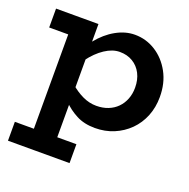

<svg xmlns="http://www.w3.org/2000/svg" viewBox="-125 -603 924 941"><g transform="rotate(20 337.0 -132.5)"><path d="M392.7 14Q336.5 14 295.4 -7.7Q254.3 -29.3 224.4 -60.4Q194.6 -91.4 172.2 -118.4V-205.3Q194.6 -177.3 224.8 -150.7Q255 -124 290 -107.3Q325 -90.6 362.1 -90.6Q396.2 -90.6 423.5 -101.5Q450.8 -112.3 470.3 -132.1Q489.9 -151.9 500.5 -179.2Q511.2 -206.5 511.2 -238.9Q511.2 -280.3 495 -311.9Q478.8 -343.4 449.3 -361Q419.9 -378.6 381.1 -378.4Q343.8 -378.4 304.3 -352.3Q264.7 -326.2 230.6 -280Q196.4 -233.9 173 -173V-264.9Q196.2 -330.3 235.9 -379.4Q275.5 -428.5 324.2 -455.7Q372.9 -483 422.5 -483Q481 -483 530.6 -451.8Q580.2 -420.6 610.5 -365.3Q640.8 -310 640.8 -237.6Q640.8 -183.2 622.2 -137.1Q603.5 -91 569.8 -57.4Q536 -23.8 490.9 -4.9Q445.9 14 392.7 14ZM14.5 218V119.5H335.6V218ZM113.8 188.6V-471H235.7V188.6ZM14.5 -372.5V-471H230.4V-372.5Z"/></g></svg>

Font: BioRhyme ExtraBold
Style: Regular
Weight: 800
Designer: Aoife Mooney
Foundry: Aoife Mooney Type
Version: Version 1.600;gftools[0.9.33]